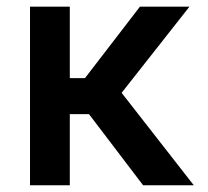

<svg xmlns="http://www.w3.org/2000/svg" viewBox="-20 -548 615 568"><path d="M403.3 0 243.2 -210.4H186.5V0H68.8V-528.3H186.5V-316.9H231.4L394 -528.3H540.5L339.8 -273.4L553.2 0Z"/></svg>

Font: Vazirmatn RD UI FD Medium
Style: Regular
Weight: 500
Designer: Saber Rastikerdar
Foundry: Saber Rastikerdar
Version: Version 33.003